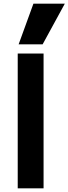

<svg xmlns="http://www.w3.org/2000/svg" viewBox="-20 -1020 371 1040"><path d="M76 0V-730H216V0ZM211 -780H81L161 -1000H331Z"/></svg>

Font: M PLUS 1
Style: Bold
Weight: 700
Designer: Coji Morishita
Foundry: UNDERFOREST DESIGN
Version: Version 1.001